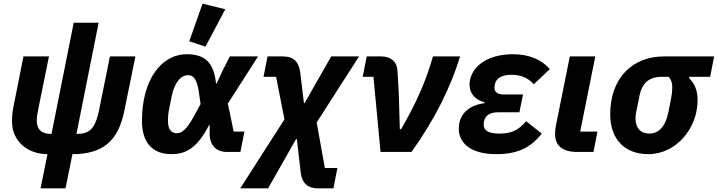

<svg xmlns="http://www.w3.org/2000/svg" viewBox="-20 -835 3944 1055"><path d="M340 200 378 12C544 12 629 -59 663 -225L724 -525H584L525 -233C503 -124 470 -99 400 -99L522 -710H385L263 -99C209 -99 182 -122 182 -174C182 -190 184 -205 191 -239L249 -525H109L54 -249C48 -217 46 -194 46 -166C46 -62 129 12 241 12L203 200Z M1218 -784 1093 -815 1020 -608 1109 -579ZM1323 -112H1264L1232 -266L1398 -525H1243L1203 -447L1171 -377H1167C1155 -489 1108 -537 1007 -537C866 -537 760 -397 760 -170C760 -48 821 12 922 12C1004 12 1065 -24 1129 -148H1132V-99C1132 -36 1169 0 1227 0H1301ZM952 -103C923 -103 903 -122 903 -170C903 -194 904 -209 909 -235L923 -305C940 -388 977 -422 1014 -422C1043 -422 1063 -399 1073 -327L1082 -263L1046 -197C1006 -123 978 -103 952 -103Z M1450 -525 1428 -413H1497L1543 -179L1300 200H1453L1607 -71H1611L1632 110C1639 173 1672 200 1728 200H1812L1834 88H1765L1720 -162L1953 -525H1800L1654 -269H1650L1630 -435C1622 -498 1592 -525 1534 -525Z M2241 0C2369 -178 2458 -359 2508 -525H2359C2319 -385 2266 -267 2184 -125H2177L2171 -327L2164 -448C2161 -496 2128 -525 2074 -525H1995L1973 -413H2032L2071 0Z M2871 -169C2827 -117 2788 -101 2722 -101C2660 -101 2638 -121 2638 -149C2638 -161 2639 -166 2640 -170C2647 -200 2672 -218 2715 -218H2834L2854 -316H2747C2712 -316 2697 -330 2697 -353C2697 -361 2698 -367 2700 -375C2708 -405 2735 -424 2793 -424C2843 -424 2883 -406 2913 -372L3001 -455C2955 -509 2885 -537 2799 -537C2642 -537 2560 -455 2560 -369C2560 -325 2587 -287 2643 -273L2642 -268C2550 -256 2501 -203 2501 -127C2501 -49 2567 12 2706 12C2822 12 2895 -22 2957 -101Z M3263 -112H3168L3251 -525H3111L3034 -142C3031 -127 3030 -109 3030 -99C3030 -33 3072 0 3153 0H3241Z M3882 -413 3904 -525H3628C3456 -525 3333 -407 3333 -207C3333 -69 3414 12 3542 12C3698 12 3813 -133 3813 -283C3813 -337 3799 -373 3767 -405L3768 -413ZM3655 -413C3669 -395 3674 -378 3674 -356C3674 -336 3672 -318 3668 -296L3652 -216C3637 -141 3600 -101 3547 -101C3498 -101 3472 -134 3472 -184C3472 -197 3474 -209 3475 -215L3494 -310C3508 -378 3546 -413 3617 -413Z"/></svg>

Font: LVC Sans
Style: Bold Italic
Weight: 700
Italic angle: -11.31°
Designer: Mike Abbink, Paul van der Laan, Pieter van Rosmalen
Foundry: Bold Monday
Version: Version 3.0